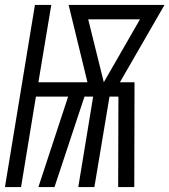

<svg xmlns="http://www.w3.org/2000/svg" viewBox="-30 -755 684 775"><path d="M-10 0 111 -735H177L125 -423H323L247 -735H634L454 -423H513L512 0H447L448 -365H412L351 0H286L346 -365H311L190 0H125L245 -365H115L55 0ZM389 -423 535 -677H326Z"/></svg>

Font: Iosevka SS04 Light Extended
Style: Italic
Weight: 300
Width: 7
Italic angle: -9°
Monospace: yes
Designer: Belleve Invis
Foundry: Belleve Invis
Version: Version 19.0.0; ttfautohint (v1.8.4)